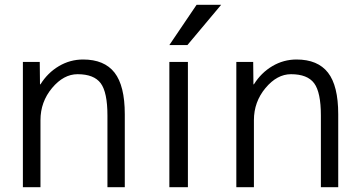

<svg xmlns="http://www.w3.org/2000/svg" viewBox="-20 -777 1494 797"><path d="M75 -520H145L146 -427H148Q178 -475 224.5 -502.5Q271 -530 325 -530Q413 -530 455.5 -475.5Q498 -421 498 -303V0H426V-297Q426 -394 398 -431.5Q370 -469 302 -469Q244 -469 196 -411.5Q148 -354 148 -278V0H75Z M758 -590H683L796 -757H898ZM683 0V-520H760V0Z M961 -520H1031L1032 -427H1034Q1064 -475 1110.5 -502.5Q1157 -530 1211 -530Q1299 -530 1341.5 -475.5Q1384 -421 1384 -303V0H1312V-297Q1312 -394 1284 -431.5Q1256 -469 1188 -469Q1130 -469 1082 -411.5Q1034 -354 1034 -278V0H961Z"/></svg>

Font: Mplus 1p
Style: Regular
Weight: 400
Version: Version 1.061